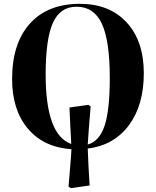

<svg xmlns="http://www.w3.org/2000/svg" viewBox="-20 -764 812 1000"><path d="M349.1 215.8 336.9 208Q338.4 189.9 344.5 118.2Q350.6 46.4 352.1 13.2Q207.5 3.4 125.2 -94Q43 -191.4 43 -352.1Q43 -538.1 135.7 -641.1Q228.5 -744.1 396 -744.1Q550.3 -744.1 639.6 -647.2Q729 -550.3 729 -382.8Q729 -216.3 651.4 -111.8Q573.7 -7.3 437 9.8Q439.9 95.2 446.8 202.1ZM437 -11.2Q498 -28.3 524.9 -109.6Q551.8 -190.9 551.8 -357.9Q551.8 -551.8 510.5 -640.4Q469.2 -729 378.9 -729Q293.9 -729 255.9 -645.8Q217.8 -562.5 217.8 -376Q217.8 -61 351.1 -14.2Q350.1 -35.2 346.4 -103.8Q342.8 -172.4 341.8 -204.1L439.9 -217.8L452.1 -210Q440.4 -71.8 437 -11.2Z"/></svg>

Font: Display Regular
Style: Bold
Weight: 700
Designer: Latin by Veronika Burian and Jose Scaglione. Greek by Irene Vlachou. Cyrillic by Vera Evstafieva.
Foundry: TypeTogether
Version: Version 3.002